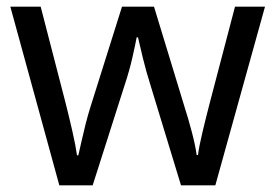

<svg xmlns="http://www.w3.org/2000/svg" viewBox="-20 -557 826 576"><path d="M431 -303Q418 -344 408.5 -383.5Q399 -423 394 -445H390Q386 -423 377 -383.5Q368 -344 354 -302L258 -1H158L11 -537H102L176 -251Q187 -208 197 -164Q207 -120 211 -91H215Q219 -108 224.5 -133Q230 -158 237 -185.5Q244 -213 251 -235L346 -537H442L534 -235Q545 -201 555.5 -161Q566 -121 570 -92H574Q577 -117 587.5 -161Q598 -205 610 -251L685 -537H775L626 -1H523Z"/></svg>

Font: Noto Sans Old Italic
Style: Regular
Weight: 400
Designer: Monotype Design Team
Foundry: Monotype Imaging Inc.
Version: Version 2.003; ttfautohint (v1.8.4.7-5d5b)